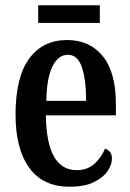

<svg xmlns="http://www.w3.org/2000/svg" viewBox="-20 -699 495 729"><path d="M244 10Q143 10 91 -62Q39 -134 39 -264Q39 -405 90.5 -476Q142 -547 235 -547Q321 -547 370.5 -485.5Q420 -424 420 -305V-261H154Q156 -154 185.5 -103.5Q215 -53 271 -53Q312 -53 338.5 -77Q365 -101 379 -135Q390 -131 397.5 -122Q405 -113 405 -97Q405 -74 388.5 -49.5Q372 -25 336.5 -7.5Q301 10 244 10ZM307 -316Q307 -396 291 -443.5Q275 -491 238 -491Q200 -491 178.5 -445.5Q157 -400 156 -316ZM125 -612V-679H359V-612Z"/></svg>

Font: Noto Serif Georgian ExtraCondensed SemiBold
Style: Regular
Weight: 600
Width: 2
Designer: Monotype Design Team, Akaki Razmadze
Foundry: Google LLC
Version: Version 2.003; ttfautohint (v1.8.4.7-5d5b)